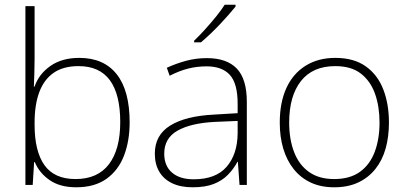

<svg xmlns="http://www.w3.org/2000/svg" viewBox="-20 -786 1732 816"><path d="M127 -535Q127 -509 126 -475Q125 -441 124 -418H127Q145 -471 194 -505.5Q243 -540 317 -540Q421 -540 476 -470.5Q531 -401 531 -266Q531 -187 507 -124.5Q483 -62 432.5 -26Q382 10 304 10Q235 10 191 -20.5Q147 -51 128 -97H125L119 0H88V-760H127ZM314 -505Q249 -505 208 -476.5Q167 -448 147 -394.5Q127 -341 127 -265V-256Q127 -143 169 -84Q211 -25 301 -25Q395 -25 443 -88Q491 -151 491 -267Q491 -385 447 -445Q403 -505 314 -505Z M859 -539Q944 -539 986.5 -494.5Q1029 -450 1029 -353V0H998L991 -98H989Q973 -68 948.5 -43Q924 -18 888 -4Q852 10 799 10Q747 10 711 -7.5Q675 -25 656.5 -57Q638 -89 638 -133Q638 -212 703.5 -252.5Q769 -293 890 -299L990 -305V-345Q990 -431 957 -467.5Q924 -504 858 -504Q817 -504 779.5 -494.5Q742 -485 701 -464L689 -498Q728 -516 770.5 -527.5Q813 -539 859 -539ZM894 -268Q792 -263 735 -231Q678 -199 678 -133Q678 -81 711 -52.5Q744 -24 803 -24Q897 -24 943 -77Q989 -130 990 -219V-272ZM981 -758Q968 -742 951 -722.5Q934 -703 914 -682Q894 -661 873.5 -641.5Q853 -622 834 -606H805V-613Q826 -633 851 -660.5Q876 -688 899 -716.5Q922 -745 935 -766H981Z M1633 -265Q1633 -205 1619 -155Q1605 -105 1575.5 -68Q1546 -31 1502.5 -10.5Q1459 10 1400 10Q1344 10 1301 -10Q1258 -30 1228.5 -67Q1199 -104 1184 -154Q1169 -204 1169 -265Q1169 -350 1197 -411.5Q1225 -473 1278.5 -506.5Q1332 -540 1405 -540Q1484 -540 1534.5 -504Q1585 -468 1609 -406Q1633 -344 1633 -265ZM1209 -265Q1209 -194 1230 -139.5Q1251 -85 1293.5 -55Q1336 -25 1400 -25Q1467 -25 1509.5 -55.5Q1552 -86 1572.5 -140.5Q1593 -195 1593 -265Q1593 -333 1574 -387Q1555 -441 1514 -473Q1473 -505 1405 -505Q1309 -505 1259 -441.5Q1209 -378 1209 -265Z"/></svg>

Font: Noto Sans Khmer ExtraLight
Style: Regular
Weight: 250
Version: Version 2.003